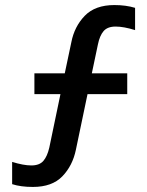

<svg xmlns="http://www.w3.org/2000/svg" viewBox="-20 -730 581 759"><path d="M262 -563Q274 -625 315 -667.5Q356 -710 432 -710Q478 -710 514 -699V-611Q469 -625 437 -625Q405 -625 389.5 -607Q374 -589 367 -554L343 -440H483V-358H326L280 -138Q267 -75 226.5 -33Q186 9 110 9Q62 9 28 -2V-90Q73 -76 104 -76Q136 -76 151.5 -94Q167 -112 175 -147L219 -358H116V-440H236Z"/></svg>

Font: LT Superior Semi-bold
Style: Regular
Weight: 600
Designer: Daniel Lyons
Foundry: LyonsType
Version: Version 1.0